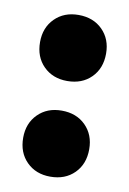

<svg xmlns="http://www.w3.org/2000/svg" viewBox="-65 -536 394 587"><g transform="rotate(10 132.5 -243.0)"><path d="M235 -392Q235 -346 206.5 -317.5Q178 -289 132 -289Q87 -289 58.5 -317.5Q30 -346 30 -392Q30 -437 58.5 -465.5Q87 -494 132 -494Q178 -494 206.5 -465.5Q235 -437 235 -392ZM235 -95Q235 -49 206.5 -20.5Q178 8 132 8Q87 8 58.5 -20.5Q30 -49 30 -95Q30 -140 58.5 -168.5Q87 -197 132 -197Q178 -197 206.5 -168.5Q235 -140 235 -95Z"/></g></svg>

Font: Gontserrat Black
Style: Regular
Weight: 900
Designer: Julieta Ulanovsky
Foundry: Julieta Ulanovsky
Version: Version 6.001